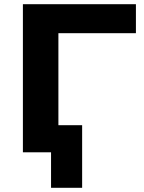

<svg xmlns="http://www.w3.org/2000/svg" viewBox="-20 -725 687 914"><path d="M223 169V0H100V-129H371V169ZM89 0V-705H627V-567H258V0Z"/></svg>

Font: Nunito Sans 10pt SemiExpanded ExtraBold
Style: Regular
Weight: 800
Width: 6
Designer: Vernon Adams
Foundry: Vernon Adams
Version: Version 3.101;gftools[0.9.27]